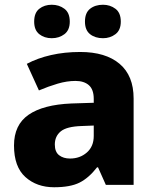

<svg xmlns="http://www.w3.org/2000/svg" viewBox="-20 -779 653 809"><path d="M318 -560Q425 -560 484 -510Q543 -460 543 -364V0H426L393 -74H389Q354 -29 315 -9.5Q276 10 208 10Q135 10 87 -33Q39 -76 39 -166Q39 -253 100.5 -295.5Q162 -338 281 -343L375 -346V-362Q375 -402 354.5 -420Q334 -438 298 -438Q262 -438 223 -426.5Q184 -415 144 -398L93 -510Q138 -534 195 -547Q252 -560 318 -560ZM324 -248Q261 -246 236 -225.5Q211 -205 211 -170Q211 -139 229 -125Q247 -111 275 -111Q317 -111 346 -136.5Q375 -162 375 -206V-250ZM124 -688Q124 -725 145.5 -742Q167 -759 198 -759Q229 -759 251.5 -742Q274 -725 274 -688Q274 -652 251.5 -635Q229 -618 198 -618Q167 -618 145.5 -635Q124 -652 124 -688ZM338 -688Q338 -725 359.5 -742Q381 -759 414 -759Q444 -759 466.5 -742Q489 -725 489 -688Q489 -652 466.5 -635Q444 -618 414 -618Q381 -618 359.5 -635Q338 -652 338 -688Z"/></svg>

Font: Noto Sans Myanmar ExtraBold
Style: Regular
Weight: 800
Designer: Monotype Design Team
Foundry: Monotype Imaging Inc.
Version: Version 2.107; ttfautohint (v1.8.4.7-5d5b)